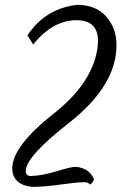

<svg xmlns="http://www.w3.org/2000/svg" viewBox="-20 -502 529 775"><path d="M108.9 252.4Q29.3 243.2 29.3 175.3Q32.7 85.9 196.3 -43Q348.1 -162.1 372.1 -299.3Q375.5 -319.8 375.5 -336.9Q375.5 -420.4 288.6 -420.4Q192.9 -420.4 113.8 -322.3L90.8 -359.4Q163.6 -468.3 291.5 -482.4Q367.2 -482.4 408.7 -435.3Q450.2 -388.2 450.2 -319.8Q450.2 -156.2 258.3 -5.9Q95.2 121.6 85 179.7L84 188.5Q84 208.5 104 208.5Q151.4 207 208.7 189.2Q266.1 171.4 284.7 171.4Q339.8 175.8 359.4 221.2Q354.5 237.3 342.3 243.2Q338.4 233.4 318.4 233.4Q292.5 233.4 224.6 242.9Q156.7 252.4 108.9 252.4Z"/></svg>

Font: Kelvinch
Style: Italic
Weight: 400
Italic angle: -10°
Designer: Paul James Miller
Foundry: High-Logic / Made with FontCreator
Version: Version 3.40;July 22, 2017;FontCreator 11.0.0.2388 64-bit